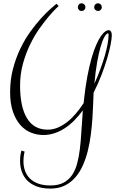

<svg xmlns="http://www.w3.org/2000/svg" viewBox="-20 -755 683 1139"><path d="M263.2 14.2Q293.5 14.2 322.3 2.2Q351.1 -9.8 377.9 -30.8Q404.8 -51.8 429.4 -80.6Q454.1 -109.4 476.1 -143.1Q484.9 -231 497.3 -297.4Q509.8 -363.8 523.7 -411.9Q537.6 -460 552 -491.7Q566.4 -523.4 579.8 -542.2Q593.3 -561 604.7 -568.6Q616.2 -576.2 624 -576.2Q626 -576.2 629.4 -575.4Q632.8 -574.7 635.7 -571.5Q638.7 -568.4 640.9 -562Q643.1 -555.7 643.1 -544.9Q643.1 -526.4 636.2 -490.5Q629.4 -454.6 615.7 -408.4Q602.1 -362.3 581.8 -309.6Q561.5 -256.8 535.2 -205.1Q533.7 -175.8 532.5 -136Q531.2 -96.2 528.1 -50.8Q524.9 -5.4 518.8 43Q512.7 91.3 501.5 137.5Q490.2 183.6 472.2 224.6Q454.1 265.6 427.5 296.6Q400.9 327.6 364.3 345.7Q327.6 363.8 278.8 363.8Q230.5 363.8 196.3 350.3Q162.1 336.9 140.6 314.5Q119.1 292 109.1 262.5Q99.1 232.9 99.1 201.2Q99.1 175.3 102.5 157.5Q106 139.6 106.9 138.2L126 144Q124 151.9 122.6 160.6Q121.1 168.5 120.1 179Q119.1 189.5 119.1 202.1Q119.1 231 127.9 256.8Q136.7 282.7 156 302.5Q175.3 322.3 205.6 333.7Q235.8 345.2 278.8 345.2Q325.2 345.2 356.2 329.1Q387.2 313 407 284.2Q426.8 255.4 437.5 215.6Q448.2 175.8 453.9 128.4Q459.5 81.1 462.6 27.8Q465.8 -25.4 470.2 -81.1Q470.2 -85.4 470.7 -90.6Q471.2 -95.7 471.2 -100.1Q447.8 -68.4 421.6 -41.7Q395.5 -15.1 366.2 4.4Q336.9 23.9 304.4 34.9Q272 45.9 236.8 45.9Q198.2 45.9 162.6 31.2Q127 16.6 99.9 -14.4Q72.8 -45.4 56.4 -93.5Q40 -141.6 40 -208Q40 -281.7 57.1 -346.7Q74.2 -411.6 100.8 -466.8Q127.4 -522 159.7 -566.7Q191.9 -611.3 222.4 -645Q252.9 -678.7 278.1 -700.9Q303.2 -723.1 314.9 -732.9L328.1 -719.2Q327.6 -718.8 310.5 -702.4Q293.5 -686 268.1 -656Q242.7 -626 212.9 -584Q183.1 -542 158 -489.7Q132.8 -437.5 116 -376.5Q99.1 -315.4 99.1 -248Q99.1 -121.1 140.1 -53.5Q181.2 14.2 263.2 14.2ZM624 -545.9Q624 -550.3 623.8 -553.7Q623.5 -557.1 621.1 -557.1Q611.8 -557.1 600.3 -537.6Q588.9 -518.1 577.6 -480.2Q566.4 -442.4 556.4 -386.7Q546.4 -331.1 540 -258.8Q559.6 -301.8 575.2 -344.2Q590.8 -386.7 601.8 -424.8Q612.8 -462.9 618.4 -494.1Q624 -525.4 624 -545.9ZM441.9 -711.9Q441.9 -721.7 448 -728.5Q454.1 -735.4 463.9 -735.4Q473.6 -735.4 480.2 -728.5Q486.8 -721.7 486.8 -711.9Q486.8 -703.1 480.2 -696.5Q473.6 -689.9 463.9 -689.9Q454.1 -689.9 448 -696.5Q441.9 -703.1 441.9 -711.9ZM538.6 -711.9Q538.6 -721.7 545.2 -728.5Q551.8 -735.4 561 -735.4Q570.8 -735.4 577.4 -728.5Q584 -721.7 584 -711.9Q584 -703.1 577.4 -696.5Q570.8 -689.9 561 -689.9Q551.8 -689.9 545.2 -696.5Q538.6 -703.1 538.6 -711.9Z"/></svg>

Font: Clicker Script
Style: Regular
Weight: 400
Designer: Astigmatic (AOETI)
Foundry: Astigmatic (AOETI)
Version: Version 1.000